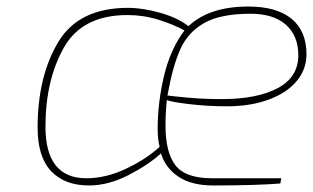

<svg xmlns="http://www.w3.org/2000/svg" viewBox="-20 -561 957 587"><path d="M95 -171Q95 -326 157.5 -431.5Q220 -537 371 -537Q417 -537 471 -521.5Q525 -506 556 -481Q620 -541 739 -541Q826 -541 871.5 -503.5Q917 -466 917 -395Q917 -349 887 -313Q857 -277 801.5 -256.5Q746 -236 674 -236Q615 -236 560 -242.5Q505 -249 490 -255Q486 -216 486 -177Q486 -95 516.5 -55.5Q547 -16 628 -16H840L837 0Q763 6 631 6Q566 6 526 -20.5Q486 -47 472 -92Q434 -57 372.5 -25.5Q311 6 252 6Q178 6 136.5 -37.5Q95 -81 95 -171ZM892 -392Q892 -452 854 -485.5Q816 -519 746 -519Q655 -519 605 -491Q555 -463 531.5 -411Q508 -359 492 -269Q506 -267 554.5 -262.5Q603 -258 657 -258Q766 -258 829 -291.5Q892 -325 892 -392ZM468 -112Q462 -136 462 -167Q462 -247 481.5 -329Q501 -411 544 -468Q511 -486 465 -500.5Q419 -515 370 -515Q231 -515 175 -415Q119 -315 119 -174Q119 -16 244 -16Q303 -16 364 -44.5Q425 -73 468 -112Z"/></svg>

Font: Exo Thin
Style: Italic
Weight: 250
Italic angle: -9°
Designer: Natanael Gama
Foundry: Natanael Gama
Version: Version 1.500; ttfautohint (v1.6)